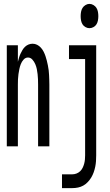

<svg xmlns="http://www.w3.org/2000/svg" viewBox="-20 -753 565 988"><path d="M15 0V-520H72V-435Q75 -446 78 -456.5Q81 -467 85.5 -476.5Q90 -486 95.5 -495.5Q101 -505 109 -512.5Q117 -520 127 -524Q137 -528 148 -528Q160 -528 171 -522.5Q182 -517 190.5 -507.5Q199 -498 204.5 -487Q210 -476 214 -464.5Q218 -453 221 -440.5Q224 -428 226.5 -416Q229 -404 230.5 -391.5Q232 -379 232.5 -367Q233 -355 233.5 -342.5Q234 -330 234 -318V0H176V-318Q176 -331 175.5 -344.5Q175 -358 173.5 -371.5Q172 -385 169.5 -397.5Q167 -410 161.5 -423Q156 -436 146.5 -446.5Q137 -457 124 -457Q111 -457 101.5 -446.5Q92 -436 87 -423Q82 -410 79.5 -397.5Q77 -385 75 -371.5Q73 -358 72.5 -344.5Q72 -331 72 -318V0ZM440 -608Q430 -608 420 -613.5Q410 -619 404.5 -628Q399 -637 397 -648Q395 -659 395 -670Q395 -681 397 -692Q399 -703 404.5 -712Q410 -721 420 -727Q430 -733 440 -733Q451 -733 461 -727Q471 -721 476.5 -712Q482 -703 484 -692Q486 -681 486 -670Q486 -659 484 -648Q482 -637 476.5 -628Q471 -619 461 -613.5Q451 -608 440 -608ZM299 215V144H352Q363 144 373.5 140Q384 136 392 128.5Q400 121 405 111Q410 101 413 90Q416 79 417 68Q418 57 418 46V-449H335V-520H475V46Q475 61 474 76Q473 91 470 105.5Q467 120 462 134Q457 148 449.5 160.5Q442 173 431.5 184Q421 195 408.5 202Q396 209 381.5 212Q367 215 352 215Z"/></svg>

Font: Iosevka Pride
Style: Regular
Weight: 400
Monospace: yes
Designer: Belleve Invis
Foundry: Belleve Invis
Version: Version 30.3.1; ttfautohint (v1.8.4)